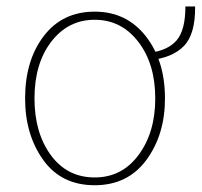

<svg xmlns="http://www.w3.org/2000/svg" viewBox="-20 -541 608 579"><path d="M84 -244.1Q84 -140.6 133.3 -73.2Q182.6 -5.9 265.6 -5.9Q347.7 -5.9 397.9 -73.7Q448.2 -141.6 448.2 -244.1Q448.2 -348.6 397 -415Q345.7 -481.4 265.6 -481.4Q185.5 -481.4 134.8 -415.5Q84 -349.6 84 -244.1ZM55.7 -244.1Q55.7 -358.4 111.8 -432.1Q168 -505.9 265.6 -505.9Q361.3 -505.9 419.4 -432.1Q477.5 -358.4 477.5 -244.1Q477.5 -134.8 421.4 -58.6Q365.2 17.6 265.6 17.6Q165 17.6 110.4 -58.6Q55.7 -134.8 55.7 -244.1ZM430.7 -359.4V-381.8Q486.3 -388.7 512.7 -419.4Q539.1 -450.2 539.1 -521.5H568.4Q569.3 -437.5 534.2 -401.9Q499 -366.2 430.7 -359.4Z"/></svg>

Font: Gothic A1 Thin
Style: Regular
Weight: 250
Designer: HanYang I&C Co.,Ltd.
Foundry: HanYang I&C Co.,Ltd.
Version: Version 2.50